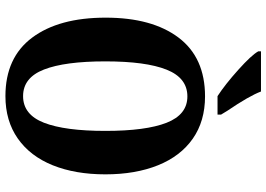

<svg xmlns="http://www.w3.org/2000/svg" viewBox="-157 -814 981 707"><g transform="rotate(90 333.5 -460.5)"><path d="M45 -359Q45 -530 118.5 -627.5Q192 -725 335 -725Q426 -725 490.5 -680Q555 -635 588.5 -552Q622 -469 622 -358Q622 -247 588.5 -164Q555 -81 490 -35.5Q425 10 334 10Q192 10 118.5 -88.5Q45 -187 45 -359ZM462 -358Q462 -507 432 -583.5Q402 -660 335 -660Q267 -660 236.5 -583.5Q206 -507 206 -358Q206 -209 236 -132Q266 -55 334 -55Q402 -55 432 -132Q462 -209 462 -358ZM169 -921V-931H317Q333 -888 388 -807L402 -784V-771H334Q291 -799 237 -847.5Q183 -896 169 -921Z"/></g></svg>

Font: Noto Serif CondExtraBold
Style: Regular
Weight: 800
Width: 3
Designer: Monotype Design Team
Foundry: Monotype Imaging Inc.
Version: Version 1.001